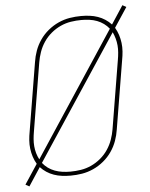

<svg xmlns="http://www.w3.org/2000/svg" viewBox="-56 -823 712 912"><g transform="rotate(-5 300.0 -367.5)"><path d="M47 42 29 32 91 -62Q81 -79 75 -97.5Q69 -116 66.5 -136Q64 -156 65.5 -176.5Q67 -197 71 -218L125 -544Q129 -571 138.5 -597.5Q148 -624 164.5 -648Q181 -672 204 -691Q227 -710 253.5 -722Q280 -734 307.5 -738.5Q335 -743 362 -743Q383 -743 403 -740.5Q423 -738 441.5 -731.5Q460 -725 476 -714.5Q492 -704 505 -690L562 -777L580 -767L518 -673Q528 -656 534 -637.5Q540 -619 542.5 -599Q545 -579 543.5 -558.5Q542 -538 538 -517L484 -191Q480 -164 470.5 -137.5Q461 -111 444.5 -87Q428 -63 405 -44Q382 -25 355.5 -13Q329 -1 301.5 3.5Q274 8 247 8Q226 8 206 5.5Q186 3 167.5 -3.5Q149 -10 133 -20.5Q117 -31 104 -45ZM105 -82 493 -671Q482 -685 467.5 -695.5Q453 -706 436 -712.5Q419 -719 400 -721.5Q381 -724 362 -724Q337 -724 311.5 -720Q286 -716 262 -705Q238 -694 217 -676.5Q196 -659 181 -636.5Q166 -614 157.5 -589.5Q149 -565 145 -541L91 -215Q88 -198 86.5 -180.5Q85 -163 86.5 -146Q88 -129 92.5 -113Q97 -97 105 -82ZM247 -11Q272 -11 297.5 -15Q323 -19 347 -30Q371 -41 392 -58.5Q413 -76 428 -98.5Q443 -121 451.5 -145.5Q460 -170 464 -194L518 -520Q521 -537 522.5 -554.5Q524 -572 522.5 -589Q521 -606 516.5 -622Q512 -638 505 -653L116 -64Q127 -50 141.5 -39.5Q156 -29 173.5 -22.5Q191 -16 209.5 -13.5Q228 -11 247 -11Z"/></g></svg>

Font: Iosevka SS04 Thin Extended
Style: Italic
Weight: 100
Width: 7
Italic angle: -9°
Monospace: yes
Designer: Belleve Invis
Foundry: Belleve Invis
Version: Version 19.0.0; ttfautohint (v1.8.4)